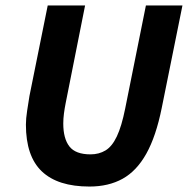

<svg xmlns="http://www.w3.org/2000/svg" viewBox="-20 -672 689 704"><path d="M308 12Q192 12 133.5 -43.5Q75 -99 75 -215Q75 -237 79.5 -266Q84 -295 88 -320L155 -652H292L221 -295Q217 -275 214.5 -256Q212 -237 212 -219Q212 -164 234.5 -135Q257 -106 312 -106Q343 -106 367 -120.5Q391 -135 408.5 -172Q426 -209 439 -274L515 -652H649L573 -276Q552 -172 516.5 -108.5Q481 -45 429.5 -16.5Q378 12 308 12Z"/></svg>

Font: Source Sans 3
Style: Bold Italic
Weight: 700
Italic angle: -11°
Designer: Paul D. Hunt
Foundry: Adobe
Version: Version 3.052;hotconv 1.1.0;makeotfexe 2.6.0